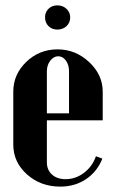

<svg xmlns="http://www.w3.org/2000/svg" viewBox="-20 -690 425 720"><path d="M148.9 -625Q148.9 -644.5 162.1 -657.2Q175.3 -669.9 194.8 -669.9Q215.3 -669.9 229.2 -657Q243.2 -644 243.2 -625Q243.2 -605 229.5 -592Q215.8 -579.1 194.8 -579.1Q174.8 -579.1 161.9 -592Q148.9 -605 148.9 -625ZM29.8 -346.2Q29.8 -411.1 78.6 -458Q127.4 -504.9 195.8 -504.9Q263.2 -504.9 314.2 -457.3Q365.2 -409.7 365.2 -346.2V-238.8H155.8V-81.1Q155.8 -52.7 175 -35.4Q194.3 -18.1 226.1 -18.1Q263.2 -18.1 294.7 -41.7Q326.2 -65.4 339.8 -104L363.8 -95.2Q344.2 -45.9 302.5 -18.1Q260.7 9.8 206.1 9.8Q132.3 9.8 81.1 -36.1Q29.8 -82 29.8 -147.9ZM155.8 -265.1H238.8V-422.9Q238.8 -446.8 227.1 -462.9Q215.3 -479 198.2 -479Q181.2 -479 168.5 -462.4Q155.8 -445.8 155.8 -422.9Z"/></svg>

Font: Moniqa Black Heading
Style: Regular
Weight: 900
Designer: Rajesh Rajput
Foundry: Rajesh Rajput
Version: Version 1.000